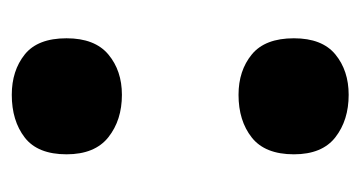

<svg xmlns="http://www.w3.org/2000/svg" viewBox="-163 -437 612 326"><g transform="rotate(-90 143.0 -274.0)"><path d="M44 -467Q44 -516 72.5 -538Q101 -560 145 -560Q186 -560 213.5 -538Q241 -516 241 -467Q241 -419 213.5 -396Q186 -373 145 -373Q102 -373 73 -396Q44 -419 44 -467ZM44 -81Q44 -130 72.5 -152.5Q101 -175 145 -175Q186 -175 213.5 -152.5Q241 -130 241 -81Q241 -33 213.5 -10.5Q186 12 145 12Q102 12 73 -10.5Q44 -33 44 -81Z"/></g></svg>

Font: Noto Sans Bengali SemiCondensed Black
Style: Regular
Weight: 900
Width: 4
Designer: Joana Ranito - Universal Thirst; Jelle Bosma - Monotype Design Team
Foundry: Universal Thirst ehf.
Version: Version 3.000; ttfautohint (v1.8.4.7-5d5b)